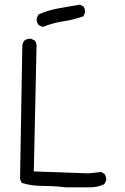

<svg xmlns="http://www.w3.org/2000/svg" viewBox="-20 -820 540 832"><path d="M348.6 -767.6Q348.6 -781.7 341.3 -792.5L325.7 -799.8Q280.3 -792.5 233.9 -783.9Q187.5 -775.4 146.5 -757.3L139.2 -741.7Q138.7 -739.7 138.7 -735.6Q138.7 -731.4 140.4 -725.1Q142.1 -718.8 146.5 -712.9Q155.3 -705.6 167 -703.6Q210 -721.2 254.9 -727.8Q299.8 -734.4 340.8 -749L348.1 -764.2Q348.6 -766.1 348.6 -767.6ZM439.9 -37.6Q440.4 -39.6 440.4 -43.5Q440.4 -47.4 438.7 -53.7Q437 -60.1 432.6 -66.9L417.5 -74.7L362.8 -68.8L126.5 -77.1L138.2 -614.3Q138.7 -616.7 138.7 -620.8Q138.7 -625 137.2 -631.3Q135.7 -637.7 131.3 -644L114.7 -651.9Q112.8 -652.3 111.3 -652.3Q96.7 -652.3 85.9 -644.5Q78.1 -634.8 76.7 -622.6L66.9 -47.4Q68.4 -35.6 75.2 -26.9Q117.7 -14.2 166.5 -14.2Q215.3 -14.2 265.1 -8.3H368.2Q403.8 -8.3 432.1 -22Z"/></svg>

Font: NaikaiFont
Style: Light
Weight: 300
Version: Version 1.89